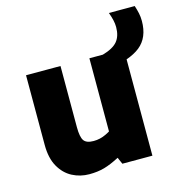

<svg xmlns="http://www.w3.org/2000/svg" viewBox="-102 -761 817 862"><g transform="rotate(-15 307.0 -330.5)"><path d="M209 7.3Q167 7.3 130.4 -11.7Q93.8 -30.8 71.3 -70.6Q48.8 -110.4 48.8 -171.9V-495.6H209V-210.9Q209 -166 220.7 -148.9Q232.4 -131.8 266.1 -131.8Q296.4 -131.8 324.2 -145.3Q352.1 -158.7 368.7 -174.3L343.3 -73.2V-495.6H503.4V0H363.8L350.1 -31.2Q310.1 -10.3 279.1 -1.5Q248 7.3 209 7.3ZM405.8 -424.3V-495.6Q455.6 -509.8 475.6 -534.2Q495.6 -558.6 495.6 -600.1Q495.6 -615.7 491.7 -632.6Q487.8 -649.4 480.5 -669.4H600.6Q606.9 -649.9 610.6 -632.8Q614.3 -615.7 614.3 -596.7Q614.3 -519.5 565.7 -480.5Q517.1 -441.4 405.8 -424.3Z"/></g></svg>

Font: Anaheim ExtraBold
Style: Regular
Weight: 800
Version: Version 2.001